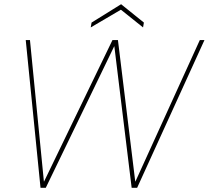

<svg xmlns="http://www.w3.org/2000/svg" viewBox="-20 -890 989 910"><path d="M172 0 102 -700H122L188 -30H189L513 -700H539L621 -30H622L927 -700H949L630 0H604L522 -670H521L197 0ZM410 -760 414 -783 554 -870 662 -783 658 -760 553 -844Z"/></svg>

Font: DM Sans 28pt Thin
Style: Italic
Weight: 250
Italic angle: -10°
Version: Version 4.004;gftools[0.9.30]